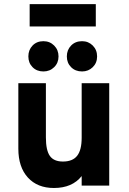

<svg xmlns="http://www.w3.org/2000/svg" viewBox="-20 -926 642 958"><path d="M249 12Q166.5 12 119 -40.2Q71.5 -92.5 71.5 -184V-511H209V-240.5Q209 -176 228.8 -148Q248.5 -120 294 -120Q342.5 -120 365 -148.8Q387.5 -177.5 387.5 -238.5V-511H525V0H387.5V-47.5Q340.5 12 249 12ZM389.5 -569.5Q356 -569.5 334.8 -590.8Q313.5 -612 313.5 -644.5Q313.5 -677 334.8 -698.8Q356 -720.5 389.5 -720.5Q421 -720.5 442.8 -698.8Q464.5 -677 464.5 -644.5Q464.5 -612 442.8 -590.8Q421 -569.5 389.5 -569.5ZM196.5 -569.5Q163.5 -569.5 142.5 -590.8Q121.5 -612 121.5 -644.5Q121.5 -677 142.5 -698.8Q163.5 -720.5 196.5 -720.5Q228.5 -720.5 250.2 -698.8Q272 -677 272 -644.5Q272 -612 250.2 -590.8Q228.5 -569.5 196.5 -569.5ZM128 -794V-905.5H458V-794Z"/></svg>

Font: Overpass ExtraBold
Style: Regular
Weight: 800
Designer: Delve Withrington, Dave Bailey, Thomas Jockin
Foundry: Delve Fonts LLC
Version: Version 4.000; ttfautohint (v1.8.3)